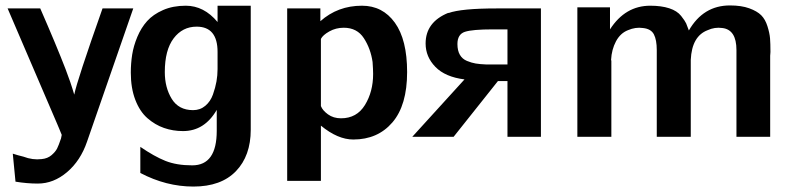

<svg xmlns="http://www.w3.org/2000/svg" viewBox="-20 -503 2929 706"><path d="M8 -472H128Q187 -337 221 -249Q240 -200 253 -155Q263 -206 357 -472H470L300 18Q276 88 226.5 130Q177 172 119 172Q79 172 37 165L27 62Q45 68 66 73Q100 86 133 82Q155 80 169.5 67.5Q184 55 190 43Q196 31 204 7V8L207 -7Q204 -15 198 -29Q192 -43 190 -48Z M461 -236Q461 -270 466 -302Q471 -334 485 -367.5Q499 -401 521 -425.5Q543 -450 579.5 -466Q616 -482 663 -482Q730 -482 780 -422V-482H902V-26Q902 70 847.5 126.5Q793 183 691 183Q591 183 496 133V37Q547 72 588 88.5Q629 105 687 105Q777 105 777 -22V-99Q732 -21 653 -21Q616 -21 583 -32.5Q550 -44 522 -68.5Q494 -93 477.5 -136Q461 -179 461 -236ZM586 -238Q586 -181 611.5 -139.5Q637 -98 690 -98Q716 -98 735 -114Q754 -130 763 -155.5Q772 -181 776 -203.5Q780 -226 780 -249V-312Q780 -405 703 -405Q651 -405 618.5 -362Q586 -319 586 -238Z M1036 162V-472H1158V-425Q1222 -482 1311 -482Q1387 -482 1432 -419.5Q1477 -357 1477 -238Q1477 -116 1423 -53Q1369 10 1279 10Q1222 10 1160 -41V162ZM1160 -360V-318V-113Q1166 -97 1186 -82.5Q1206 -68 1234 -68Q1292 -68 1322 -117Q1352 -166 1352 -231Q1352 -247 1350 -275Q1343 -324 1318 -362.5Q1293 -401 1244 -401Q1215 -401 1191 -387.5Q1167 -374 1160 -360Z M1496 0 1688 -211Q1617 -220 1581 -257Q1545 -294 1545 -343Q1545 -422 1629 -456V-455Q1676 -472 1806 -472H1969V0H1846V-205H1811L1648 0ZM1662 -341Q1662 -317 1671 -301.5Q1680 -286 1697 -279Q1714 -272 1729 -269.5Q1744 -267 1767 -266H1846V-395H1792Q1717 -395 1689.5 -386Q1662 -377 1662 -341Z M2103 0V-476H2223V-395Q2279 -482 2371 -482Q2412 -482 2441 -472.5Q2470 -463 2484.5 -444.5Q2499 -426 2503 -417Q2507 -408 2513 -391Q2566 -483 2664 -483Q2706 -483 2735 -472.5Q2764 -462 2779 -447Q2794 -432 2802 -406.5Q2810 -381 2811.5 -362Q2813 -343 2813 -312Q2813 -309 2812.5 -304.5Q2812 -300 2812 -298V0H2688V-319Q2688 -394 2636 -400Q2608 -404 2582 -392Q2524 -370 2520 -283V0H2395V-319Q2395 -356 2384.5 -376.5Q2374 -397 2344 -400Q2317 -404 2289 -392Q2261 -381 2245 -351Q2229 -321 2227 -283Q2227 -281 2228 -280V0Z"/></svg>

Font: Coval
Style: Bold
Weight: 700
Foundry: Context Ltd
Version: Version 001.000